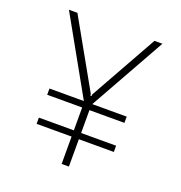

<svg xmlns="http://www.w3.org/2000/svg" viewBox="-141 -921 983 1042"><g transform="rotate(20 350.0 -400.0)"><path d="M127 -326V-362H573V-326ZM127 -158V-194H573V-158ZM129 -800 348 -411 349 -401H355L356 -411L574 -800H620L371 -356V0H329V-356L80 -800Z"/></g></svg>

Font: Martian Mono SemiExpanded Thin
Style: Regular
Weight: 250
Monospace: yes
Version: Version 0.930